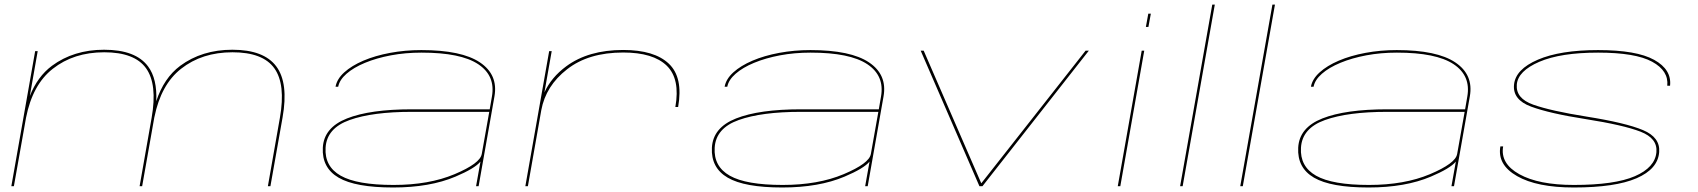

<svg xmlns="http://www.w3.org/2000/svg" viewBox="-20 -805 7340 830"><path d="M29 0 132 -584H143L111.5 -405L109 -390Q142 -474 204.5 -520.5Q298.5 -590 430 -590Q566.5 -590 620 -518Q660 -464.5 655.5 -367.5Q688.5 -468 759 -520.5Q853 -590 984.5 -590Q1120.5 -590 1174.2 -518.2Q1228 -446.5 1201.5 -297L1149 0H1138L1190 -296Q1215.5 -440.5 1166 -509.8Q1116.5 -579 985 -579Q853 -579 762.5 -507.5Q676 -439.5 647.5 -299Q647 -298 647 -297L594.5 0H583.5L635.5 -296Q661 -440.5 611.5 -509.8Q562 -579 430.5 -579Q298.5 -579 208 -507.5Q120.5 -439 92.5 -296L40 0Z M2038 0 2057 -106.5Q2033 -77 1949 -41.5Q1838 5.5 1679.5 5.5Q1516.5 5.5 1443.8 -37Q1371 -79.5 1375.5 -166.5Q1380 -253.5 1480 -293Q1580 -332.5 1760.5 -332.5H2097L2106.5 -387.5Q2122.5 -477.5 2047.2 -527.5Q1972 -577.5 1802 -577.5Q1732.5 -577.5 1670 -565.8Q1607.5 -554 1558 -533.5Q1508.5 -513 1478 -486.2Q1447.5 -459.5 1442 -430H1430.5Q1436.5 -463.5 1468.2 -492.2Q1500 -521 1551 -542.8Q1602 -564.5 1666.5 -576.5Q1731 -588.5 1801.5 -588.5Q1975.5 -588.5 2054.8 -535.2Q2134 -482 2117.5 -388.5L2049 0ZM2062.5 -138.5 2095 -321.5H1759.5Q1590.5 -321.5 1491.5 -286.2Q1392.5 -251 1387.5 -166.5Q1382.5 -85.5 1452.8 -45.5Q1523 -5.5 1681.5 -5.5Q1834.5 -5.5 1945 -52Q2055.5 -98.5 2062.5 -139Z M2899.5 -342.5Q2921 -463.5 2862.5 -520.8Q2804 -578 2674 -578Q2524 -578 2431.5 -505.5Q2339.5 -434 2320 -329L2262 0H2251L2354 -584H2365L2333.5 -405.5Q2363 -470.5 2428 -518.5Q2523.5 -589 2674 -589Q2808.5 -589 2871.2 -529.8Q2934 -470.5 2911.5 -342.5Z M3720 0 3739 -106.5Q3715 -77 3631 -41.5Q3520 5.5 3361.5 5.5Q3198.5 5.5 3125.8 -37Q3053 -79.5 3057.5 -166.5Q3062 -253.5 3162 -293Q3262 -332.5 3442.5 -332.5H3779L3788.5 -387.5Q3804.5 -477.5 3729.2 -527.5Q3654 -577.5 3484 -577.5Q3414.5 -577.5 3352 -565.8Q3289.5 -554 3240 -533.5Q3190.5 -513 3160 -486.2Q3129.5 -459.5 3124 -430H3112.5Q3118.5 -463.5 3150.2 -492.2Q3182 -521 3233 -542.8Q3284 -564.5 3348.5 -576.5Q3413 -588.5 3483.5 -588.5Q3657.5 -588.5 3736.8 -535.2Q3816 -482 3799.5 -388.5L3731 0ZM3744.5 -138.5 3777 -321.5H3441.5Q3272.5 -321.5 3173.5 -286.2Q3074.5 -251 3069.5 -166.5Q3064.5 -85.5 3134.8 -45.5Q3205 -5.5 3363.5 -5.5Q3516.5 -5.5 3627 -52Q3737.5 -98.5 3744.5 -139Z M4214 0 3960 -586H3973L4222 -12.5L4673 -586H4687L4227 0Z M4812 0 4915.5 -586H4926.5L4823 0ZM4944 -746H4955L4944.5 -688.5H4933.5Z M5081.5 0 5220.5 -785H5231.5L5092.5 0Z M5341.5 0 5480.5 -785H5491.5L5352.5 0Z M6254.5 0 6273.5 -106.5Q6249.5 -77 6165.5 -41.5Q6054.5 5.5 5896 5.5Q5733 5.5 5660.2 -37Q5587.5 -79.5 5592 -166.5Q5596.5 -253.5 5696.5 -293Q5796.5 -332.5 5977 -332.5H6313.5L6323 -387.5Q6339 -477.5 6263.8 -527.5Q6188.5 -577.5 6018.5 -577.5Q5949 -577.5 5886.5 -565.8Q5824 -554 5774.5 -533.5Q5725 -513 5694.5 -486.2Q5664 -459.5 5658.5 -430H5647Q5653 -463.5 5684.8 -492.2Q5716.5 -521 5767.5 -542.8Q5818.5 -564.5 5883 -576.5Q5947.5 -588.5 6018 -588.5Q6192 -588.5 6271.2 -535.2Q6350.5 -482 6334 -388.5L6265.5 0ZM6279 -138.5 6311.5 -321.5H5976Q5807 -321.5 5708 -286.2Q5609 -251 5604 -166.5Q5599 -85.5 5669.2 -45.5Q5739.5 -5.5 5898 -5.5Q6051 -5.5 6161.5 -52Q6272 -98.5 6279 -139Z M6783.5 5.5Q6624 5.5 6538 -43.8Q6452 -93 6466 -172H6478Q6465 -98 6548.2 -51.8Q6631.5 -5.5 6783.5 -5.5Q6960 -5.5 7047.2 -43.2Q7134.5 -81 7140.5 -147Q7146 -207 7071.8 -235.8Q6997.5 -264.5 6835.5 -290Q6678.5 -314.5 6598.5 -344.2Q6518.5 -374 6525 -439Q6531.5 -505.5 6628 -547Q6724.5 -588.5 6888.5 -588.5Q7055 -588.5 7131 -546.2Q7207 -504 7199.5 -434.5H7187.5Q7194 -499 7122 -538.2Q7050 -577.5 6888.5 -577.5Q6726.5 -577.5 6634.2 -537.8Q6542 -498 6537 -439.5Q6532 -379.5 6608.2 -352.5Q6684.5 -325.5 6838.5 -301Q7008 -274 7082.8 -242.5Q7157.5 -211 7152.5 -147.5Q7147 -74.5 7054.8 -34.5Q6962.5 5.5 6783.5 5.5Z"/></svg>

Font: Anybody UltraExpanded Thin
Style: Italic
Weight: 100
Width: 9
Italic angle: -10°
Designer: Tyler Finck
Foundry: Etcetera Type Company
Version: Version 1.010; ttfautohint (v1.8.3) -l 8 -r 50 -G 200 -x 14 